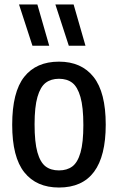

<svg xmlns="http://www.w3.org/2000/svg" viewBox="-20 -828 527 858"><path d="M34.5 -270.5Q34.5 -416.5 88.2 -484.5Q142 -552.5 243.5 -552.5Q344 -552.5 398.2 -484Q452.5 -415.5 452.5 -271Q452.5 10 243.5 10Q143 10 88.8 -57.8Q34.5 -125.5 34.5 -270.5ZM352.5 -269Q352.5 -349 339.5 -394.5Q326.5 -440 303 -458Q279.5 -476 243.5 -476Q208 -476 184.2 -458Q160.5 -440 147.5 -395.2Q134.5 -350.5 134.5 -272.5Q134.5 -192.5 147.2 -147.5Q160 -102.5 183.5 -84.5Q207 -66.5 243.5 -66.5Q279.5 -66.5 303.2 -84.2Q327 -102 339.8 -146.5Q352.5 -191 352.5 -269ZM125 -623.5 65 -808H147L200 -623.5ZM287.5 -623.5 227.5 -808H309L362 -623.5Z"/></svg>

Font: Encode Sans Condensed Medium
Style: Regular
Weight: 500
Width: 3
Designer: Multiple Designers
Foundry: Impallari Type
Version: Version 2.000